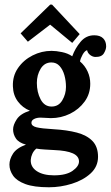

<svg xmlns="http://www.w3.org/2000/svg" viewBox="-20 -608 480 832"><path d="M192.2 203.5Q127.2 203.5 89.8 189.6Q52.4 175.7 36.7 153.1Q20.9 130.5 20.9 105.2Q20.9 82.1 36.3 57.9Q51.7 33.7 92.4 18.7Q61.2 10.3 49 -7.9Q36.7 -26 36.7 -47.3Q36.7 -66.7 52.6 -91.1Q68.6 -115.5 109.6 -128.3Q78.1 -140.8 57.6 -168.1Q37 -195.5 35.9 -233.6Q34.1 -278.7 58.1 -313.3Q82.1 -348 121.2 -367.8Q160.2 -387.6 203.5 -387.6Q223 -387.6 248.6 -382.3Q274.3 -377 293 -364.1Q305.5 -398.6 329.1 -426.8Q352.8 -455.1 388.3 -455.1Q413.6 -455.1 426.8 -442.1Q440 -429 440 -407Q440 -393.5 430.3 -377.2Q420.6 -360.8 393.5 -361.2Q382.1 -361.2 370.9 -369.6Q359.7 -378.1 357.5 -390.5Q347.3 -388 337.9 -371.1Q328.6 -354.2 326.7 -341.8Q348.4 -323.1 359.7 -298.1Q371.1 -273.2 371.1 -245Q371.1 -201.3 346.7 -167.8Q322.3 -134.2 283.5 -115.1Q244.6 -96.1 200.6 -96.1Q190.3 -96.1 178.6 -97.2Q166.9 -98.3 155.5 -98.3Q139.3 -98.3 127.8 -92.4Q116.2 -86.5 116.2 -75.9Q116.2 -62 137.9 -56.5Q159.5 -51 212.7 -48Q270.3 -44.7 313.3 -33.4Q356.4 -22 380.6 2.9Q404.8 27.9 404.8 71.5Q404.8 114 372.6 143.6Q340.3 173.1 291.3 188.3Q242.4 203.5 192.2 203.5ZM214.2 151.8Q267 151.8 294.6 132.2Q322.3 112.6 322.3 91.7Q322.3 68.6 295.6 56.5Q268.8 44.4 214.2 42.2Q197.3 41.1 175.5 40Q153.6 38.9 137.5 35.9Q126.1 45.1 120.1 58.5Q114 71.9 113.3 84.7Q111.8 115.1 139.3 133.5Q166.9 151.8 214.2 151.8ZM203.5 -146.3Q234 -146.3 249.9 -173.3Q265.9 -200.2 265.9 -231.4Q265.9 -257.8 259.1 -282Q252.3 -306.2 238.4 -321.8Q224.4 -337.4 202.8 -337.4Q172.7 -337.4 156.2 -310.2Q139.7 -283.1 139.7 -248.6Q139.7 -208.7 156 -177.5Q172.4 -146.3 203.5 -146.3ZM293 -422.1 197.7 -500.9H196.9L100.8 -427.2L69.3 -463.5L197.7 -588.2H205.4L325.3 -460.2Z"/></svg>

Font: Parastoo
Style: Regular
Weight: 400
Foundry: Saber Rastikerdar (saber.rastikerdar@gmail.com)
Version: Version 3.000